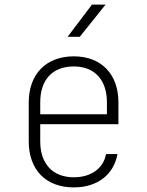

<svg xmlns="http://www.w3.org/2000/svg" viewBox="-20 -805 640 835"><path d="M274 -645H327L439 -785H380ZM301 10C404 10 475 -46 491 -135H441C430 -72 375 -34 301 -34C208 -34 155 -94 155 -190V-265H495V-360C495 -481 422 -560 301 -560C179 -560 105 -481 105 -360V-190C105 -68 178 10 301 10ZM155 -308V-360C155 -457 207 -516 301 -516C393 -516 445 -456 445 -360V-308Z"/></svg>

Font: JetBrains Mono Thin
Style: Regular
Weight: 100
Monospace: yes
Designer: Philipp Nurullin, Konstantin Bulenkov
Foundry: JetBrains
Version: Version 2.305